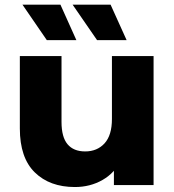

<svg xmlns="http://www.w3.org/2000/svg" viewBox="-20 -775 730 804"><path d="M63.1 -237V-540.3H237.6V-264.4Q237.6 -200.9 262.9 -170.9Q288.2 -140.9 336.6 -140.9Q386.9 -140.9 417.8 -174.7Q448.7 -208.6 448.7 -276.7V-540.3H623.1V0H457V-150.9L488.9 -107.4Q461.3 -51.2 409.5 -21.5Q357.7 8.2 293.6 8.2Q188.2 8.2 125.7 -53.1Q63.1 -114.3 63.1 -237ZM284.1 -755.4H443.1L510.2 -607H386.4ZM74.1 -755.4H233.1L299.8 -607H176Z"/></svg>

Font: iiserrat Thin
Style: Regular
Weight: 100
Designer: Akira Ohta
Foundry: Akira Ohta
Version: Version 1.200;Glyphs 3.3.1 (3343)